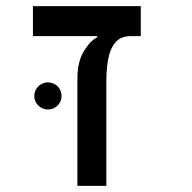

<svg xmlns="http://www.w3.org/2000/svg" viewBox="-20 -606 626 626"><path d="M439 -585.9V-488.3H407.2Q373 -488.3 355.7 -467Q338.4 -445.8 332.5 -412.1Q326.7 -378.4 326.7 -340.3V0H232.4V-349.6Q232.4 -404.8 253.4 -439.2Q274.4 -473.6 296.9 -484.4V-488.3H87.4V-585.9ZM136.2 -249Q118.2 -249 105 -262Q91.8 -274.9 91.8 -293Q91.8 -311.5 105 -324.5Q118.2 -337.4 136.2 -337.4Q154.8 -337.4 167.7 -324.5Q180.7 -311.5 180.7 -293Q180.7 -274.9 167.7 -262Q154.8 -249 136.2 -249Z"/></svg>

Font: Cascadia Code NF
Style: Regular
Weight: 400
Monospace: yes
Designer: Aaron Bell
Foundry: Saja Typeworks
Version: Version 2404.023; ttfautohint (v1.8.4)